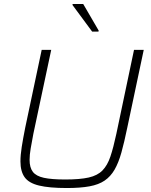

<svg xmlns="http://www.w3.org/2000/svg" viewBox="-20 -939 758 967"><path d="M316 8Q228 8 176.5 -4.5Q125 -17 104 -46.5Q83 -76 83 -126Q83 -158 89.5 -199.5Q96 -241 107 -296L190 -688H238L148 -265Q140 -223 134.5 -191Q129 -159 129 -134Q129 -95 145.5 -73.5Q162 -52 201 -43.5Q240 -35 309 -35Q383 -35 427 -45Q471 -55 496 -80.5Q521 -106 536 -150.5Q551 -195 566 -265L655 -688H704L621 -296Q606 -223 591.5 -171Q577 -119 557 -84.5Q537 -50 507 -29.5Q477 -9 430.5 -0.5Q384 8 316 8ZM444 -780 345 -914 346 -919H399L477 -785L476 -780Z"/></svg>

Font: Saira Thin ExtraLight
Style: Italic
Weight: 250
Italic angle: -12°
Version: Version 1.101